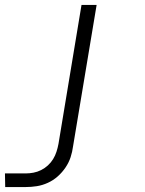

<svg xmlns="http://www.w3.org/2000/svg" viewBox="-64 -540 584 775"><path d="M40 215H-43L-44 160H40Q55 160 71 157Q87 154 102 146.5Q117 139 129.5 127.5Q142 116 150.5 102Q159 88 164 72.5Q169 57 172 41L265 -520H326L231 50Q228 73 221 94.5Q214 116 200.5 136Q187 156 169 172Q151 188 129 198Q107 208 84.5 211.5Q62 215 40 215Z"/></svg>

Font: Iosevka Term Curly Lt Obl
Style: Regular
Weight: 300
Italic angle: -9°
Designer: Belleve Invis
Foundry: Belleve Invis
Version: Version 32.3.0